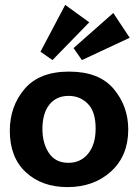

<svg xmlns="http://www.w3.org/2000/svg" viewBox="-20 -753 562 783"><path d="M344 -662 194 -508 145 -542 246 -733ZM509 -599 314 -508 280 -557 442 -700ZM503 -225Q503 -118 433 -54Q363 10 255 10Q151 10 85.5 -50.5Q20 -111 20 -220Q20 -319 80 -390Q140 -461 262 -461Q384 -461 443.5 -390.5Q503 -320 503 -225ZM370 -229Q370 -298 338 -330Q306 -362 260 -362Q210 -362 181.5 -326.5Q153 -291 153 -227Q153 -169 179.5 -129Q206 -89 259 -89Q309 -89 339.5 -126.5Q370 -164 370 -229Z"/></svg>

Font: Zilla Slab Bold
Style: Bold
Weight: 700
Designer: Typotheque.com
Foundry: Typotheque type foundry
Version: Version 1.1; 2017; ttfautohint (v1.6)